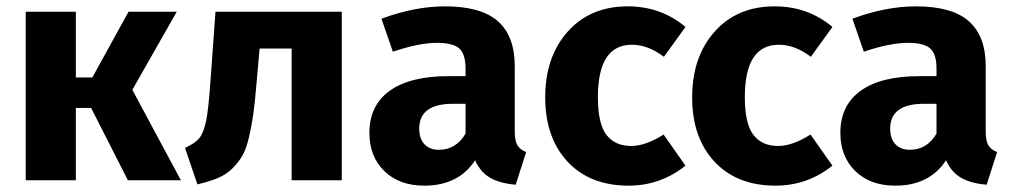

<svg xmlns="http://www.w3.org/2000/svg" viewBox="-20 -568 3190 605"><path d="M537 -531 397 -285 550 0H383L267 -228H219V0H61V-531H219V-324H271L385 -531Z M659 -531H1057V0H899V-415H798L788 -302Q783 -243 778 -207.5Q773 -172 764.5 -135.5Q756 -99 744 -78Q732 -57 712.5 -37.5Q693 -18 666.5 -7Q640 4 602 13L563 -102Q596 -117 609 -134Q622 -151 629.5 -187Q637 -223 643 -310Z M1602 -154Q1602 -124 1610.5 -110Q1619 -96 1638 -89L1605 14Q1556 10 1525 -7.5Q1494 -25 1477 -63Q1425 17 1317 17Q1238 17 1191 -29Q1144 -75 1144 -149Q1144 -236 1208 -282Q1272 -328 1393 -328H1447V-351Q1447 -398 1427 -415.5Q1407 -433 1357 -433Q1300 -433 1218 -405L1182 -509Q1287 -548 1382 -548Q1496 -548 1549 -501Q1602 -454 1602 -360ZM1363 -96Q1417 -96 1447 -147V-241H1408Q1301 -241 1301 -163Q1301 -131 1317.5 -113.5Q1334 -96 1363 -96Z M1958 -548Q2063 -548 2140 -483L2072 -389Q2022 -427 1971 -427Q1864 -427 1864 -262Q1864 -178 1891 -143Q1918 -108 1969 -108Q2014 -108 2071 -144L2140 -46Q2061 17 1961 17Q1839 17 1768.5 -58.5Q1698 -134 1698 -261Q1698 -389 1769 -468.5Q1840 -548 1958 -548Z M2421 -548Q2526 -548 2603 -483L2535 -389Q2485 -427 2434 -427Q2327 -427 2327 -262Q2327 -178 2354 -143Q2381 -108 2432 -108Q2477 -108 2534 -144L2603 -46Q2524 17 2424 17Q2302 17 2231.5 -58.5Q2161 -134 2161 -261Q2161 -389 2232 -468.5Q2303 -548 2421 -548Z M3086 -154Q3086 -124 3094.5 -110Q3103 -96 3122 -89L3089 14Q3040 10 3009 -7.5Q2978 -25 2961 -63Q2909 17 2801 17Q2722 17 2675 -29Q2628 -75 2628 -149Q2628 -236 2692 -282Q2756 -328 2877 -328H2931V-351Q2931 -398 2911 -415.5Q2891 -433 2841 -433Q2784 -433 2702 -405L2666 -509Q2771 -548 2866 -548Q2980 -548 3033 -501Q3086 -454 3086 -360ZM2847 -96Q2901 -96 2931 -147V-241H2892Q2785 -241 2785 -163Q2785 -131 2801.5 -113.5Q2818 -96 2847 -96Z"/></svg>

Font: FiraGO
Style: Bold
Weight: 700
Designer: bBox Type
Foundry: bBox Type GmbH
Version: Version 1.001;PS 001.001;hotconv 1.0.88;makeotf.lib2.5.64775